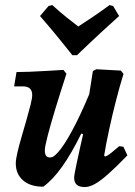

<svg xmlns="http://www.w3.org/2000/svg" viewBox="-20 -744 547 776"><path d="M154.8 10.6Q103.1 10.6 73.4 -14.8Q43.8 -40.3 43.8 -83.7Q43.8 -99.8 50.6 -128.6Q57.4 -157.4 67.3 -191.3Q77.2 -225.2 86.8 -258.8Q96.5 -292.4 103.3 -319.6Q110.1 -346.8 110.1 -360.3Q110.1 -394.9 72.2 -394.9H37L46.8 -452.8Q69.2 -452.8 100.7 -454Q132.2 -455.2 167.8 -457.4Q203.4 -459.6 236.3 -461.5L248.5 -445.9Q223.2 -368.2 203.4 -303.1Q183.6 -238 172.4 -194.3Q161.2 -150.6 161.2 -136.7Q161.2 -121.8 166.1 -114.7Q171.1 -107.5 183.5 -107.5Q199.9 -107.5 227.1 -143.9Q254.2 -180.3 287.9 -247.3Q321.5 -314.2 357.9 -405.3L332.8 -197L308.4 -204.1Q269.7 -124.9 231.9 -71.5Q194.1 -18 154.8 10.6ZM322.5 12Q279.7 12 279.7 -25Q279.7 -31 282 -44.2Q284.3 -57.4 289.4 -81.7Q294.5 -106 303.1 -144.9Q311.6 -183.8 324.5 -239.7L330 -295.4L355.4 -457.1L369.4 -464.1L468.6 -458.7L479.2 -445.3Q464.5 -398.3 449.4 -339.6Q434.2 -281 421.6 -222.6Q408.9 -164.1 400.9 -115.3L404.4 -111.3Q409.4 -112.7 415.2 -115.9Q421 -119.2 432 -128.2Q443 -137.1 461.8 -153.2L478.7 -150.9L494.9 -116.1Q447.6 -67.2 416 -39.4Q384.5 -11.7 362.7 0.1Q341 12 322.5 12ZM176.2 -719.8 191.4 -723.5Q220.7 -696.4 249.5 -673.5Q278.3 -650.7 296.4 -636.9Q317.5 -650.7 352.2 -673.8Q386.9 -696.9 422.9 -723.5L437.2 -719.8L461.4 -679.2Q431.6 -652.7 401.5 -624.9Q371.5 -597.1 346.4 -573.6Q321.3 -550 306.4 -535.5Q291.5 -521 291.5 -521H272.2Q272.2 -521 260.8 -535.5Q249.4 -550 230.3 -573.6Q211.3 -597.1 188.2 -624.9Q165.1 -652.7 141.8 -679.2Z"/></svg>

Font: Alegreya
Style: Italic
Weight: 400
Italic angle: -7°
Designer: Juan Pablo del Peral
Foundry: Huerta Tipografica
Version: Version 2.009